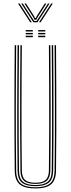

<svg xmlns="http://www.w3.org/2000/svg" viewBox="-20 -1054 398 1079"><path d="M178.8 5Q117.5 5 90.5 -18.2Q63.5 -41.5 62.8 -95Q61.8 -181.8 61.4 -269.2Q61 -356.8 61 -444.9Q61 -533 61.5 -621.8Q62 -710.5 62.8 -800H70.8Q70 -711.2 69.5 -623.5Q69 -535.8 68.9 -448.2Q68.8 -360.8 69.2 -272.8Q69.8 -184.8 70.8 -95Q71.5 -43.8 97.2 -22.6Q123 -1.5 178.8 -1.5Q234.8 -1.5 260.4 -22.6Q286 -43.8 286.8 -95Q288 -182 288.4 -269.5Q288.8 -357 288.6 -445.1Q288.5 -533.2 288 -622Q287.5 -710.8 286.8 -800H294.8Q295.8 -680.8 296.2 -564.1Q296.8 -447.5 296.5 -331Q296.2 -214.5 294.8 -95Q294 -41.5 267 -18.2Q240 5 178.8 5ZM178.8 -7.8Q127.8 -7.8 103.5 -27.4Q79.2 -47 78.8 -95.2Q77.8 -182.2 77.2 -269.8Q76.8 -357.2 76.9 -445.1Q77 -533 77.5 -621.8Q78 -710.5 78.8 -800H86.8Q86 -711 85.5 -623.2Q85 -535.5 84.9 -448.1Q84.8 -360.8 85.2 -272.8Q85.8 -184.8 86.8 -95.2Q87.2 -51.2 109.1 -32.8Q131 -14.2 178.8 -14.2Q226.5 -14.2 248.4 -32.8Q270.2 -51.2 270.8 -95.2Q272 -182.5 272.4 -270Q272.8 -357.5 272.6 -445.4Q272.5 -533.2 272 -621.9Q271.5 -710.5 270.8 -800H278.8Q279.5 -711 280 -623.2Q280.5 -535.5 280.6 -448.1Q280.8 -360.8 280.4 -272.8Q280 -184.8 278.8 -95.2Q278.2 -47 254 -27.4Q229.8 -7.8 178.8 -7.8ZM178.8 -20.5Q134.2 -20.5 114.8 -38Q95.2 -55.5 94.8 -95.5Q93.2 -212.2 93 -328.8Q92.8 -445.2 93.2 -562.9Q93.8 -680.5 94.8 -800H102.8Q102 -711.2 101.5 -622.9Q101 -534.5 100.9 -446.5Q100.8 -358.5 101.2 -270.8Q101.8 -183 102.8 -95.5Q103.2 -58.8 121 -42.9Q138.8 -27 178.8 -27Q219 -27 236.6 -42.9Q254.2 -58.8 254.8 -95.5Q256.2 -212.5 256.5 -329Q256.8 -445.5 256.2 -563Q255.8 -680.5 254.8 -800H262.8Q263.5 -711.2 264 -622.8Q264.5 -534.2 264.6 -446.2Q264.8 -358.2 264.4 -270.5Q264 -182.8 262.8 -95.5Q262.2 -55.5 242.8 -38Q223.2 -20.5 178.8 -20.5ZM194.5 -877V-885H234.5V-877ZM124.5 -845V-853H164.5V-845ZM124.5 -861V-869H164.5V-861ZM124.5 -877V-885H164.5V-877ZM194.5 -845V-853H234.5V-845ZM194.5 -861V-869H234.5V-861ZM81.5 -1034H90.5L158.5 -929H149.5ZM99.5 -1034H108.5L161.8 -951.5L172 -936.5H186L196 -951.5L249.5 -1034H258.5L190.5 -929H167.5ZM117.5 -1034H126.5L173.2 -960.8L176 -953H182L184.8 -960.8L231.5 -1034H240.5L191 -956.2L184 -943.2H174L167.2 -956.2ZM267.5 -1034H276.5L208.5 -929H199.5Z"/></svg>

Font: Big Shoulders Inline Text Thin
Style: Regular
Weight: 100
Designer: Patric King
Foundry: XO Type Co
Version: Version 2.002